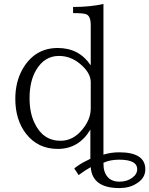

<svg xmlns="http://www.w3.org/2000/svg" viewBox="-20 -749 752 967"><path d="M501 70.8Q501 79.1 502 92.8Q503.4 109.4 511.2 126Q531.2 166 582 166Q619.6 166 646.5 146Q670.9 128.4 670.9 103Q670.9 55.2 580.1 55.2Q534.2 55.2 501 70.8ZM437 -203.1V-335Q437 -383.8 380.9 -429.2Q334 -467.3 276.9 -467.3Q204.1 -467.3 162.1 -396.5Q128.9 -340.8 128.9 -253.9Q128.9 -181.6 153.8 -129.9Q195.8 -40 285.2 -40Q348.6 -40 395 -97.2Q437 -147.9 437 -203.1ZM501 29.8Q538.6 18.1 580.1 18.1Q711.9 18.1 711.9 104Q711.9 149.4 666 176.3Q630.9 198.2 581.1 198.2Q444.3 198.2 437 92.8Q409.2 107.9 376 132.8L354 99.1Q382.3 77.1 407.2 64.9L435.1 50.8V-96.2Q377 1 271 1Q170.9 1 111.3 -75.2Q57.1 -145.5 57.1 -251Q57.1 -334.5 92.3 -398.4Q153.3 -507.3 271 -507.3Q378.4 -507.3 437 -419.9V-622.1Q437 -668 415 -676.8Q401.4 -683.1 348.1 -683.1V-713.9Q433.6 -713.9 501 -729Z"/></svg>

Font: I.MingCP
Style: Regular
Weight: 400
Designer: I.Font Project
Version: Version 8.000; Sep 06, 2022